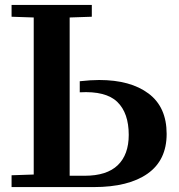

<svg xmlns="http://www.w3.org/2000/svg" viewBox="-20 -760 726 780"><path d="M503 -212Q503 -301 456.5 -346Q410 -391 304 -385V-430Q349 -435 383 -435Q510 -435 583.5 -380Q657 -325 657 -216Q657 -109 579.5 -54.5Q502 0 361 0H27V-48L117 -51V-689L27 -692V-740H353V-692L263 -689V-46H324Q414 -46 458.5 -89Q503 -132 503 -212Z"/></svg>

Font: Minipax
Style: Bold
Weight: 600
Designer: Raphaël Ronot, Igor Stepanchenko (Cyrillic)
Foundry: steppetype
Version: Version 1.002